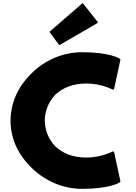

<svg xmlns="http://www.w3.org/2000/svg" viewBox="-20 -1179 866 1221"><path d="M739 -18 746 -25 706 -210 699 -217C699 -217 626 -177 530 -177C441 -177 376 -206 331 -249C286 -296 265 -357 265 -413C265 -468 286 -528 331 -576C375 -618 441 -648 530 -648C626 -648 699 -608 699 -608L706 -615L746 -800L739 -807C739 -807 680 -847 501 -847C379 -847 263 -795 180 -712L173 -705C96 -628 47 -525 47 -411C47 -299 95 -198 171 -122L172 -121L179 -114C263 -30 379 22 501 22C680 22 739 -18 739 -18ZM302 -983 295 -976 351 -899 358 -892 596 -1030 603 -1037 512 -1152 505 -1159Z"/></svg>

Font: Hussar Woodtype
Style: Blk
Weight: 900
Foundry: Cannot Into Space Fonts
Version: Version 1.07